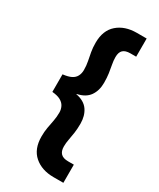

<svg xmlns="http://www.w3.org/2000/svg" viewBox="-243 -881 941 1135"><g transform="rotate(30 227.5 -313.5)"><path d="M334 179Q253 179 202.5 135Q152 91 152 6Q152 -27 157 -55Q162 -83 167.5 -110.5Q173 -138 173 -169Q173 -191 163.5 -209.5Q154 -228 133 -239.5Q112 -251 76 -254V-374Q112 -378 133 -388.5Q154 -399 163.5 -417.5Q173 -436 173 -459Q173 -490 167.5 -517Q162 -544 157 -572Q152 -600 152 -634Q152 -718 202.5 -762Q253 -806 334 -806H401V-682H362Q328 -682 312 -667Q296 -652 296 -619Q296 -595 301 -569.5Q306 -544 310 -515.5Q314 -487 314 -453Q314 -400 288.5 -363.5Q263 -327 206 -315V-313Q263 -302 288.5 -265Q314 -228 314 -174Q314 -140 310 -111.5Q306 -83 301 -58Q296 -33 296 -9Q296 23 312 39Q328 55 362 55H401V179Z"/></g></svg>

Font: DM Sans 28pt Black
Style: Regular
Weight: 900
Version: Version 4.004;gftools[0.9.30]